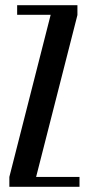

<svg xmlns="http://www.w3.org/2000/svg" viewBox="-20 -719 342 739"><path d="M46 -662V-699H278V-661L119 -38H286V0H16V-38L175 -662Z"/></svg>

Font: Moniqa ExtBd Cond Paragraph
Style: Regular
Weight: 800
Width: 3
Designer: Rajesh Rajput
Foundry: Rajesh Rajput
Version: Version 1.000